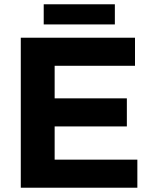

<svg xmlns="http://www.w3.org/2000/svg" viewBox="-20 -876 708 896"><path d="M77 -700H610V-569H235V-417H572V-286H235V-131H621V0H77ZM184 -856H516V-762H184Z"/></svg>

Font: Gontserrat SemiBold
Style: Regular
Weight: 600
Designer: Julieta Ulanovsky
Foundry: Julieta Ulanovsky
Version: Version 6.001